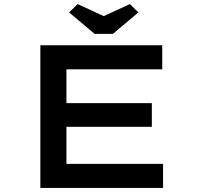

<svg xmlns="http://www.w3.org/2000/svg" viewBox="-20 -922 974 942"><path d="M178 0V-700H776V-582H306V-118H780V0ZM248 -300V-416H725V-300ZM444 -756 319 -861 361 -902 504 -836H474L617 -902L659 -861L534 -756Z"/></svg>

Font: Lexend Zetta Medium
Style: Regular
Weight: 500
Designer: Bonnie Shaver-Troup, Thomas Jockin
Foundry: Lexend
Version: Version 1.007